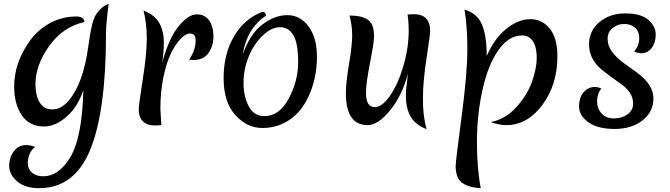

<svg xmlns="http://www.w3.org/2000/svg" viewBox="-20 -653 3496 1002"><path d="M379 -567Q417 -567 421 -538Q311 -515 238 -414.5Q165 -314 165 -212Q165 -156 186.5 -119Q208 -82 254.5 -82Q301 -82 342 -132Q415 -221 441 -412Q457 -535 478 -572Q506 -618 547 -633Q533 -527 533 -473Q533 -73 451 128Q369 329 184 329Q111 329 69.5 293.5Q28 258 28 213Q28 168 52.5 136Q77 104 117 104Q139 104 163 114Q147 125 136 148Q125 171 125 199.5Q125 228 146.5 247.5Q168 267 206 267Q244 267 278 244.5Q312 222 343 174Q409 70 415 -183Q387 -97 328.5 -45Q270 7 210 7Q133 7 93.5 -51.5Q54 -110 54 -201Q54 -328 138 -443Q178 -498 241 -532.5Q304 -567 379 -567Z M992 -340Q976 -340 967 -342Q1001 -391 1001 -442Q1001 -478 972 -478Q949 -478 923 -451Q897 -424 873 -376Q849 -328 833 -251Q817 -174 817 -85Q817 -75 822 0Q796 2 792 2Q704 2 704 -84Q704 -104 725 -238Q746 -372 746 -451.5Q746 -531 729 -598Q788 -575 811.5 -532.5Q835 -490 835 -433.5Q835 -377 826 -325Q862 -455 912.5 -516.5Q963 -578 1006.5 -578Q1050 -578 1072 -545.5Q1094 -513 1094 -463Q1094 -413 1068 -376.5Q1042 -340 992 -340Z M1360 -47Q1438 -47 1487 -139Q1536 -231 1536 -328.5Q1536 -426 1511.5 -468.5Q1487 -511 1441.5 -511Q1396 -511 1350 -466.5Q1304 -422 1277.5 -356.5Q1251 -291 1251 -220.5Q1251 -150 1278 -98.5Q1305 -47 1360 -47ZM1634 -357Q1634 -247 1592 -153Q1545 -49 1456 -8Q1408 15 1350 15Q1269 15 1208 -52.5Q1147 -120 1147 -245.5Q1147 -371 1201 -463Q1255 -555 1348 -591Q1368 -591 1368 -571Q1269 -506 1246 -367Q1284 -475 1348.5 -524.5Q1413 -574 1479.5 -574Q1546 -574 1590 -515.5Q1634 -457 1634 -357Z M2139 -579Q2225 -579 2225 -490Q2225 -474 2206 -349.5Q2187 -225 2187 -136Q2187 -47 2206 21Q2145 -3 2121.5 -47Q2098 -91 2098 -156Q2098 -181 2109 -269Q2079 -155 2016 -77.5Q1953 0 1899 0Q1785 0 1785 -166Q1785 -221 1801.5 -319.5Q1818 -418 1818 -469Q1818 -520 1804 -572Q1868 -572 1900 -550Q1932 -528 1932 -465Q1932 -431 1911 -325Q1890 -219 1890 -168Q1890 -94 1936 -94Q1974 -94 2015.5 -153.5Q2057 -213 2085 -308Q2113 -403 2113 -496Q2113 -538 2107 -577Q2129 -579 2139 -579Z M2889 -360Q2889 -211 2810.5 -105.5Q2732 0 2622 0Q2583 0 2542 -16Q2617 -31 2673.5 -92.5Q2730 -154 2755.5 -224.5Q2781 -295 2781 -351.5Q2781 -408 2761 -438Q2741 -468 2704 -468Q2635 -468 2581 -391.5Q2527 -315 2498 -184Q2469 -53 2469 86.5Q2469 226 2489 329Q2428 326 2393 302Q2358 278 2358 213Q2358 189 2388.5 -40.5Q2419 -270 2419 -394Q2419 -518 2404 -603Q2470 -584 2495 -525.5Q2520 -467 2520 -361Q2561 -454 2623.5 -503.5Q2686 -553 2747.5 -553Q2809 -553 2849 -503.5Q2889 -454 2889 -360Z M3306 -273Q3390 -211 3390 -140Q3390 -69 3333 -24.5Q3276 20 3187.5 20Q3099 20 3050.5 -15Q3002 -50 3002 -97.5Q3002 -145 3026 -172Q3050 -199 3084 -199Q3102 -199 3118 -191Q3096 -163 3096 -125Q3096 -87 3119.5 -61Q3143 -35 3184.5 -35Q3226 -35 3255 -56.5Q3284 -78 3284 -111Q3284 -144 3267 -169Q3250 -194 3224.5 -212Q3199 -230 3169 -252Q3139 -274 3113.5 -295.5Q3088 -317 3071 -349.5Q3054 -382 3054 -421Q3054 -492 3108 -537.5Q3162 -583 3244 -583Q3326 -583 3364 -549Q3402 -515 3402 -472.5Q3402 -430 3381 -402.5Q3360 -375 3327 -375Q3311 -375 3290 -384Q3316 -416 3316 -453Q3316 -490 3293.5 -509Q3271 -528 3237.5 -528Q3204 -528 3177.5 -507Q3151 -486 3151 -449.5Q3151 -413 3175.5 -381Q3200 -349 3235 -324Q3270 -299 3306 -273Z"/></svg>

Font: Merienda
Style: Regular
Weight: 400
Designer: Eduardo Rodriguez Tunni
Foundry: Eduardo Rodriguez Tunni
Version: Version 1.001